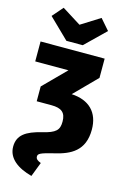

<svg xmlns="http://www.w3.org/2000/svg" viewBox="-170 -1039 879 1340"><g transform="rotate(15 270.0 -369.0)"><path d="M311 -747 456 -888 389 -965 252 -879 115 -965 48 -888 193 -747ZM325 -397 483 -557V-696H20V-552H260L102 -393V-286H208C282 -286 313 -260 313 -195C313 -134 290 -110 194 -87C83 -60 25 -22 25 62C25 147 99 200 201 227L241 123C217 114 203 104 203 86C203 66 216 57 315 33C427 7 525 -40 525 -194C525 -318 453 -390 325 -397Z"/></g></svg>

Font: Fira Sans Heavy
Style: Regular
Weight: 900
Designer: bBox Type GmbH & Carrois Corporate GbR & Edenspiekermann AG
Foundry: bBox Type GmbH & Carrois Corporate GbR & Edenspiekermann AG
Version: Version 4.300;PS 004.300;hotconv 1.0.88;makeotf.lib2.5.64775